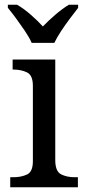

<svg xmlns="http://www.w3.org/2000/svg" viewBox="-20 -786 360 806"><path d="M113 -606Q103 -629 85 -655.5Q67 -682 48 -708Q29 -734 13 -753V-766H52Q81 -749 109.5 -724Q138 -699 160 -675Q183 -699 212 -724Q241 -749 269 -766H308V-753Q293 -734 273.5 -708Q254 -682 236.5 -655.5Q219 -629 208 -606ZM23 0V-42H36Q69 -42 93.5 -53.5Q118 -65 118 -109V-426Q118 -470 93.5 -482Q69 -494 36 -494H33V-536H212V-114Q212 -67 236 -54.5Q260 -42 294 -42H307V0Z"/></svg>

Font: NotoSerif-Regular
Style: Regular
Weight: 400
Designer: Monotype Design Team
Foundry: Monotype Imaging Inc.
Version: Version 2.007; ttfautohint (v1.8) -l 8 -r 50 -G 200 -x 14 -D